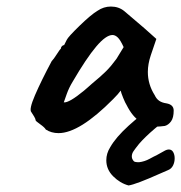

<svg xmlns="http://www.w3.org/2000/svg" viewBox="-20 -417 554 587"><path d="M89 -49Q89 -53 84.5 -60.5Q80 -68 76 -74Q68 -82 87 -126Q106 -170 138 -230Q144 -236 153.5 -251Q163 -266 166 -268Q166 -272 169 -275.5Q172 -279 176 -279L184 -295Q188 -304 223 -338Q258 -372 278 -384Q297 -397 319 -397Q343 -397 360 -383L387 -360Q417 -335 421 -331L458 -298L441 -248Q432 -221 432 -197Q432 -159 453 -126Q458 -115 466.5 -109Q475 -103 489 -101Q511 -97 511 -79Q511 -57 503 -46Q495 -35 484 -32Q468 -30 462 -30Q433 -30 409 -45Q385 -60 367 -96Q363 -102 356.5 -118Q350 -134 349 -140Q342 -130 326 -114Q223 -10 159 -10Q137 -10 120 -21Q117 -27 103 -37Q89 -47 89 -49ZM237 -140Q242 -144 248 -149.5Q254 -155 261 -161Q289 -184 304.5 -199.5Q320 -215 336 -237L358 -273Q348 -295 340 -302.5Q332 -310 324 -310Q304 -310 274 -274.5Q244 -239 202 -167Q191 -149 184 -129.5Q177 -110 175 -104Q191 -102 237 -140ZM305 73Q305 52 317 33Q334 3 373 -32.5Q412 -68 451 -93L506 -63Q483 -49 453 -23.5Q423 2 405 23Q393 38 388 45.5Q383 53 383 61Q383 68 387 73Q389 77 393.5 78Q398 79 405 79Q422 77 437.5 68.5Q453 60 458 58L485 43Q491 40 496 40Q505 40 509.5 48Q514 56 514 67Q514 79 509 89Q504 99 494 103L471 113Q395 147 373 150Q347 143 326 122Q305 101 305 73Z"/></svg>

Font: Caveat
Style: Bold
Weight: 700
Designer: Pablo Impallari
Foundry: Pablo Impallari
Version: Version 1.500; ttfautohint (v1.6)